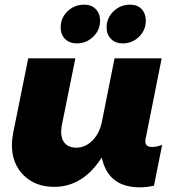

<svg xmlns="http://www.w3.org/2000/svg" viewBox="-20 -794 752 823"><path d="M409 -705Q409 -665 379.5 -636.5Q350 -608 309 -608Q278 -608 259 -627Q240 -646 240 -676Q240 -717 269.5 -745.5Q299 -774 341 -774Q372 -774 390.5 -755Q409 -736 409 -705ZM605 -705Q605 -665 576 -636.5Q547 -608 506 -608Q475 -608 456 -627Q437 -646 437 -676Q437 -717 466.5 -745.5Q496 -774 538 -774Q569 -774 587 -755Q605 -736 605 -705ZM606 -208Q603 -198 603 -188Q603 -164 632 -164Q651 -164 675 -173L640 2Q608 9 580 9Q455 9 422 -97L416 -119Q377 -57 325.5 -25Q274 7 213 7Q131 7 81 -43Q31 -93 31 -172Q31 -194 36 -222L101 -544H303L244 -252Q242 -236 242 -229Q242 -197 259 -179Q276 -161 307 -161Q346 -161 376.5 -192Q407 -223 417 -273L471 -544H673Z"/></svg>

Font: TypoPRO Montserrat Alternates
Style: Italic
Weight: 800
Italic angle: -11.3°
Designer: Julieta Ulanovsky
Foundry: Julieta Ulanovsky
Version: Version 6.001